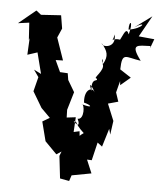

<svg xmlns="http://www.w3.org/2000/svg" viewBox="-66 -807 746 890"><g transform="rotate(5 307.0 -362.0)"><path d="M290 -193 294 -262 252 -257 251 -293 276 -377 244 -431 239 -462 203 -464 178 -518 212 -519 176 -623 170 -609 195 -666 185 -727 92 -721 69 -739 -11 -673 41 -680 46 -600 49 -609 45 -531 91 -546 116 -448 82 -465 105 -432 88 -365 132 -291 182 -241 190 -258 141 -229 164 -139 219 -83 242 -98 234 -77 246 27 289 35 298 8 389 -9 363 -71 385 -70 405 -154 427 -137 453 -222 460 -196 469 -260 437 -338 484 -351 470 -393 484 -447 486 -428 532 -467 480 -501C482 -585 499 -559 571 -549C513 -626 552 -618 610 -621L609 -611L625 -654L552 -661L607 -759L528 -701C587 -739 569 -698 502 -688C501 -734 523 -732 505 -666C491 -702 481 -662 467 -638C419 -646 431 -609 440 -660C455 -595 385 -595 384 -614C413 -580 420 -558 399 -520C382 -553 401 -541 397 -518C411 -491 355 -448 374 -450C388 -431 346 -459 356 -389C330 -452 372 -388 370 -384C362 -409 320 -399 326 -333C362 -324 373 -308 315 -325C331 -329 335 -252 303 -256C310 -242 319 -211 286 -242C308 -243 284 -241 337 -192C274 -149 337 -138 322 -148L317 -199Z"/></g></svg>

Font: Asimov Aggro
Style: Condensed
Weight: 500
Designer: Google
Version: Version 2.000980; 2014